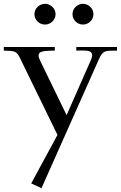

<svg xmlns="http://www.w3.org/2000/svg" viewBox="-61 -749 635 1009"><path d="M-41 -483V-502H227V-483C155 -482 125 -480 151 -428L289 -144L416 -432C439 -486 405 -485 340 -483V-502H554V-483C493 -482 480 -487 458 -436L157 240L103 215L241 -40L42 -448C25 -480 18 -482 -41 -483ZM120 -675C120 -705 146 -729 176 -729C204 -729 231 -705 231 -675C231 -643 204 -620 176 -620C146 -620 120 -643 120 -675ZM320 -675C320 -705 346 -729 375 -729C404 -729 430 -705 430 -675C430 -643 404 -620 375 -620C346 -620 320 -643 320 -675Z"/></svg>

Font: Ortica Linear
Style: Regular
Weight: 400
Designer: Benedetta Bovani
Foundry: Collletttivo
Version: Version 2.000;Glyphs 3.1.2 (3151)